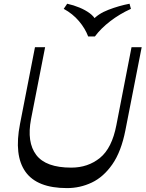

<svg xmlns="http://www.w3.org/2000/svg" viewBox="-20 -978 765 1009"><path d="M332.3 10.5Q174.7 10.5 113.7 -75.5Q52.8 -161.4 85.1 -326.3L163.8 -730H217.1L143.1 -352Q120 -230.3 170.5 -163.7Q221 -97.1 354.2 -97.1Q442.4 -97.1 505.4 -148.3Q568.4 -199.5 591.6 -320.6L671.2 -730H724.6L639.1 -293.9Q617.1 -181.5 570.6 -114.7Q524.1 -47.9 462.5 -18.7Q401 10.5 332.3 10.5ZM660.7 -958.4 668.1 -931.5Q608.8 -904.6 559.6 -866.8Q510.4 -829.1 478.6 -786.3H443.4Q427.6 -828.4 394.9 -867.1Q362.2 -905.7 314.9 -931.5L333.1 -958.4Q367.2 -950.9 397.9 -938.1Q428.5 -925.4 451.7 -908.2Q474.9 -891 485 -869.1L464.6 -869.8Q494.4 -905.3 549.8 -926.5Q605.2 -947.8 660.7 -958.4Z"/></svg>

Font: Savate ExtraLight
Style: Italic
Weight: 200
Italic angle: -11°
Designer: Max Esnée
Foundry: Plomb Type
Version: Version 2.000